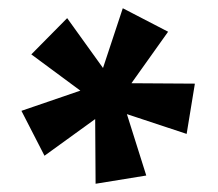

<svg xmlns="http://www.w3.org/2000/svg" viewBox="-20 -756 530 466"><path d="M212 -310 211 -467 88 -378 32 -487 175 -536 56 -624 143 -712 230 -591 278 -736 388 -679 299 -554 453 -553 433 -431 288 -479 335 -330Z"/></svg>

Font: Outfit Thin
Style: Bold
Weight: 700
Version: Version 1.100;gftools[0.9.27]